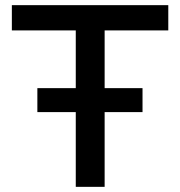

<svg xmlns="http://www.w3.org/2000/svg" viewBox="-20 -725 699 745"><path d="M274 0V-607H26V-705H633V-607H386V0ZM125 -290V-383H533V-290Z"/></svg>

Font: Nunito Sans 7pt SemiBold
Style: Regular
Weight: 600
Designer: Vernon Adams
Foundry: Vernon Adams
Version: Version 3.101;gftools[0.9.27]